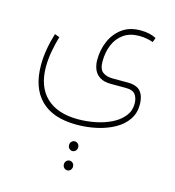

<svg xmlns="http://www.w3.org/2000/svg" viewBox="-117 -413 911 1000"><g transform="rotate(15 338.5 86.5)"><path d="M336.9 332Q346.7 332 354 339.4Q361.3 346.7 361.3 357.9Q361.3 369.1 354 376.7Q346.7 384.3 336.9 384.3Q326.7 384.3 319.3 376.7Q312 369.1 312 357.9Q312 346.7 319.3 339.4Q326.7 332 336.9 332ZM336.9 436Q346.7 436 354 443.4Q361.3 450.7 361.3 461.9Q361.3 473.1 354 480.7Q346.7 488.3 336.9 488.3Q326.7 488.3 319.3 480.7Q312 473.1 312 461.9Q312 450.7 319.3 443.4Q326.7 436 336.9 436ZM321.8 246.1Q194.3 246.1 128.7 180.9Q63 115.7 63 -6.8Q63 -48.3 70.6 -92.8Q78.1 -137.2 91.8 -180.7L117.7 -170.9Q106 -130.4 98.1 -87.9Q90.3 -45.4 90.3 -3.9Q90.3 102.1 150.1 159.4Q210 216.8 321.8 216.8Q369.1 216.8 416 207.3Q462.9 197.8 501.5 178.5Q540 159.2 563.2 130.1Q586.4 101.1 586.4 62.5Q586.4 33.7 573 14.2Q559.6 -5.4 521 -5.4H441.9Q402.3 -5.4 379.9 -20Q357.4 -34.7 348.1 -58.1Q338.9 -81.5 338.9 -107.9Q338.9 -162.1 359.1 -209.2Q379.4 -256.3 419.2 -285.6Q459 -314.9 518.1 -314.9Q568.4 -314.9 603 -296.4L594.2 -272.5Q577.6 -278.3 559.1 -281.7Q540.5 -285.2 519 -285.2Q468.8 -285.2 435.1 -261.5Q401.4 -237.8 384.5 -197.5Q367.7 -157.2 367.7 -107.4Q367.7 -65.4 388.2 -50.3Q408.7 -35.2 441.9 -35.2H521Q572.8 -35.2 593.3 -9.8Q613.8 15.6 613.8 60.5Q613.8 106.9 589.6 141.8Q565.4 176.8 523.9 199.7Q482.4 222.7 430.2 234.4Q377.9 246.1 321.8 246.1Z"/></g></svg>

Font: Vazirmatn RD FD Thin
Style: Regular
Weight: 100
Designer: Saber Rastikerdar
Foundry: Saber Rastikerdar
Version: Version 33.003